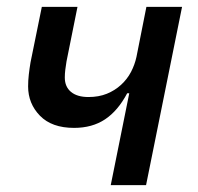

<svg xmlns="http://www.w3.org/2000/svg" viewBox="-20 -540 578 560"><path d="M303 0 357 -268H351Q324 -217 286.5 -192Q249 -167 196 -167Q131 -167 96.5 -202.5Q62 -238 62 -288Q62 -305 64 -322.5Q66 -340 69 -358L102 -520H206L174 -361Q172 -349 170.5 -337Q169 -325 169 -314Q169 -287 187 -272Q205 -257 238 -257Q268 -257 291.5 -266.5Q315 -276 333 -292.5Q351 -309 362 -330Q373 -351 378 -374L407 -520H511L406 0Z"/></svg>

Font: IBM Plex Sans Medium
Style: Italic
Weight: 500
Italic angle: -11.31°
Designer: Mike Abbink, Paul van der Laan, Pieter van Rosmalen
Foundry: Bold Monday
Version: Version 3.201